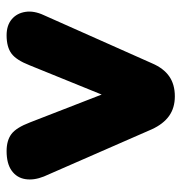

<svg xmlns="http://www.w3.org/2000/svg" viewBox="-4 -537 550 582"><g transform="rotate(-90 271.0 -246.0)"><path d="M270 9Q235 9 210.5 -8.5Q186 -26 170 -61L27 -388Q15 -418 19 -444Q23 -470 44.5 -485.5Q66 -501 104 -501Q136 -501 155.5 -486.5Q175 -472 191 -430L292 -170H258L364 -431Q380 -472 400 -486.5Q420 -501 455 -501Q485 -501 503.5 -485.5Q522 -470 526 -444Q530 -418 516 -388L370 -60Q355 -25 330.5 -8Q306 9 270 9Z"/></g></svg>

Font: Nunito ExtraLight Black
Style: Regular
Weight: 900
Version: Version 3.602